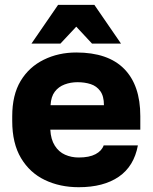

<svg xmlns="http://www.w3.org/2000/svg" viewBox="-20 -760 630 793"><path d="M305 13.2Q227.5 13.2 165.2 -16.6Q103 -46.3 66.7 -107.2Q30.5 -168 30.5 -260V-280Q30.5 -368 65.2 -425.7Q100 -483.5 160.7 -513.3Q221.3 -543.2 295 -543.2Q426.3 -543.2 492.9 -475.5Q559.5 -407.8 559.5 -280.5V-224.5H187.8Q189.8 -184.5 206.3 -158.5Q222.7 -132.5 248.8 -121Q274.8 -109.5 305 -109.5Q348.8 -109.5 374.5 -123.2Q400.2 -136.8 408.2 -159.5H549.5Q533.5 -73.3 470.7 -30.1Q407.8 13.2 305 13.2ZM300 -420.5Q271.7 -420.5 246.7 -411.1Q221.7 -401.7 206.3 -381.3Q190.8 -361 188.8 -325.5H409.3Q409.3 -363 394.2 -383.7Q379.2 -404.5 354.7 -412.5Q330.2 -420.5 300 -420.5ZM110 -580 220 -740H369.7L479.7 -580H360L295 -649.8L229.7 -580Z"/></svg>

Font: Golos Text
Style: Regular
Weight: 400
Designer: A.Korolkova, Vitaly Kuzmin
Foundry: ParaType Ltd
Version: Version 2.004